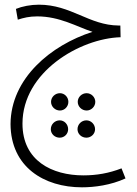

<svg xmlns="http://www.w3.org/2000/svg" viewBox="-20 -406 587 820"><path d="M330 394C383 394 453 385 516 356L499 313C445 334 392 343 336 343C203 343 76 281 76 122C76 -99 322 -242 495 -247L494 -297H487C360 -298 284 -386 146 -386C111 -386 75 -379 48 -368L56 -322C81 -330 105 -336 139 -336C235 -336 308 -292 375 -270C197 -213 26 -71 25 124C26 307 168 394 330 394ZM236 66C256 66 272 49 272 29C272 9 256 -8 236 -8C215 -8 198 9 198 29C198 49 215 66 236 66ZM350 66C370 66 387 49 387 29C387 9 370 -8 350 -8C329 -8 312 9 312 29C312 49 329 66 350 66ZM235 182C255 182 271 166 271 146C271 125 255 108 235 108C214 108 197 125 197 146C197 166 214 182 235 182ZM349 182C369 182 386 166 386 146C386 125 369 108 349 108C328 108 311 125 311 146C311 166 328 182 349 182Z"/></svg>

Font: Noto Sans Arabic Cond Light
Style: Regular
Weight: 300
Width: 3
Designer: Monotype Design Team, Nadine Chahine, Nizar Qandah and Khaled Hosny
Foundry: Monotype Imaging Inc.
Version: Version 2.012